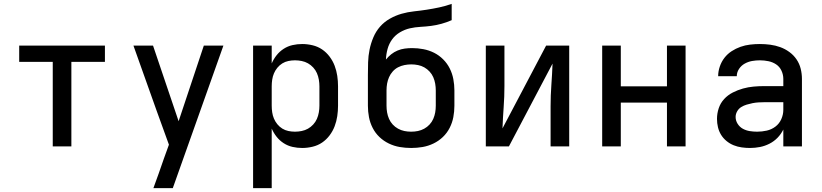

<svg xmlns="http://www.w3.org/2000/svg" viewBox="-20 -755 4240 990"><path d="M252 0V-436H79V-520H521V-436H348V0Z M771 215Q785 177 798.5 139Q812 101 825 63L851 -9L788 -183L668 -520H769L901 -130L1031 -520H1132L871 215Z M1285 215V-520H1381V-428Q1391 -451 1406.5 -470.5Q1422 -490 1443 -503.5Q1464 -517 1488.5 -522.5Q1513 -528 1538 -528Q1565 -528 1592 -521.5Q1619 -515 1641 -500Q1663 -485 1679.5 -463Q1696 -441 1705.5 -416Q1715 -391 1719 -364Q1723 -337 1723 -310V-210Q1723 -183 1719 -156Q1715 -129 1705.5 -104Q1696 -79 1679.5 -57Q1663 -35 1641 -20Q1619 -5 1592 1.5Q1565 8 1538 8Q1513 8 1488.5 2.5Q1464 -3 1443 -16.5Q1422 -30 1406.5 -49.5Q1391 -69 1381 -92V215ZM1501 -76Q1518 -76 1535.5 -79.5Q1553 -83 1568 -91.5Q1583 -100 1595 -113Q1607 -126 1614 -142Q1621 -158 1624 -175.5Q1627 -193 1627 -210V-310Q1627 -327 1624 -344.5Q1621 -362 1614 -378Q1607 -394 1595 -407Q1583 -420 1568 -428.5Q1553 -437 1535.5 -440.5Q1518 -444 1501 -444Q1484 -444 1467 -440.5Q1450 -437 1435.5 -428Q1421 -419 1410 -405.5Q1399 -392 1392.5 -376.5Q1386 -361 1383.5 -344Q1381 -327 1381 -310V-210Q1381 -193 1383.5 -176Q1386 -159 1392.5 -143.5Q1399 -128 1410 -114.5Q1421 -101 1435.5 -92Q1450 -83 1467 -79.5Q1484 -76 1501 -76Z M2100 8Q2070 8 2041 3Q2012 -2 1985 -15Q1958 -28 1936.5 -48.5Q1915 -69 1901.5 -95.5Q1888 -122 1882.5 -151Q1877 -180 1877 -210V-368Q1877 -401 1878 -434Q1879 -467 1885.5 -499Q1892 -531 1905 -562Q1918 -593 1939.5 -617.5Q1961 -642 1990 -658.5Q2019 -675 2050.5 -684Q2082 -693 2115 -696.5Q2148 -700 2180.5 -705Q2213 -710 2245.5 -717Q2278 -724 2309 -735V-651Q2284 -640 2257 -632.5Q2230 -625 2203 -621.5Q2176 -618 2148 -616.5Q2120 -615 2093.5 -609Q2067 -603 2042.5 -588.5Q2018 -574 2002 -552Q1986 -530 1978.5 -503Q1971 -476 1970 -448Q1982 -463 1997 -475Q2012 -487 2030 -494.5Q2048 -502 2067 -504.5Q2086 -507 2105 -507Q2134 -507 2163 -501.5Q2192 -496 2218 -483Q2244 -470 2265 -449Q2286 -428 2299 -402Q2312 -376 2317.5 -347Q2323 -318 2323 -289V-210Q2323 -180 2317.5 -151Q2312 -122 2298.5 -95.5Q2285 -69 2263.5 -48.5Q2242 -28 2215 -15Q2188 -2 2159 3Q2130 8 2100 8ZM2100 -76Q2118 -76 2135 -79.5Q2152 -83 2167.5 -91.5Q2183 -100 2195 -113Q2207 -126 2214 -142Q2221 -158 2224 -175Q2227 -192 2227 -210V-289Q2227 -306 2224 -323.5Q2221 -341 2214 -357Q2207 -373 2195 -386Q2183 -399 2168 -407.5Q2153 -416 2135.5 -419.5Q2118 -423 2101 -423Q2083 -423 2065.5 -419.5Q2048 -416 2032.5 -408Q2017 -400 2005 -386.5Q1993 -373 1986 -357Q1979 -341 1976 -324Q1973 -307 1973 -289V-210Q1973 -192 1976 -175Q1979 -158 1986 -142Q1993 -126 2005 -113Q2017 -100 2032.5 -91.5Q2048 -83 2065 -79.5Q2082 -76 2100 -76Z M2485 0V-520H2581V-312Q2581 -257 2577 -202.5Q2573 -148 2571 -93L2796 -520H2915V0H2819V-208Q2819 -263 2823 -317.5Q2827 -372 2829 -427L2604 0Z M3085 0V-520H3181V-310H3419V-520H3515V0H3419V-226H3181V0Z M3847 8Q3826 8 3804.5 5Q3783 2 3763 -6Q3743 -14 3726 -28Q3709 -42 3698 -60Q3687 -78 3682 -99Q3677 -120 3677 -142Q3677 -170 3686 -197Q3695 -224 3714 -244.5Q3733 -265 3758.5 -278Q3784 -291 3811 -298.5Q3838 -306 3865.5 -308.5Q3893 -311 3921 -311H4019V-348Q4019 -370 4009.5 -390.5Q4000 -411 3982 -423Q3964 -435 3942 -439.5Q3920 -444 3898 -444Q3878 -444 3858 -440.5Q3838 -437 3820 -427Q3802 -417 3790.5 -399.5Q3779 -382 3779 -362H3683Q3683 -387 3691.5 -412Q3700 -437 3715.5 -457Q3731 -477 3752.5 -491Q3774 -505 3798 -513.5Q3822 -522 3847.5 -525Q3873 -528 3898 -528Q3925 -528 3951.5 -524.5Q3978 -521 4003 -512Q4028 -503 4050 -487Q4072 -471 4087 -449Q4102 -427 4108.5 -401Q4115 -375 4115 -348V0H4019V-87Q4007 -63 3989 -44.5Q3971 -26 3947.5 -14Q3924 -2 3898.5 3Q3873 8 3847 8ZM3884 -76Q3909 -76 3933.5 -81.5Q3958 -87 3978 -102Q3998 -117 4008.5 -140.5Q4019 -164 4019 -189V-228H3921Q3906 -228 3890.5 -227Q3875 -226 3860 -223Q3845 -220 3830 -215.5Q3815 -211 3802 -203Q3789 -195 3781 -181Q3773 -167 3773 -152Q3773 -133 3783.5 -116.5Q3794 -100 3810.5 -91Q3827 -82 3846 -79Q3865 -76 3884 -76Z"/></svg>

Font: Iosevka Fixed Medium Extended
Style: Regular
Weight: 500
Width: 7
Monospace: yes
Designer: Belleve Invis
Foundry: Belleve Invis
Version: Version 24.1.1; ttfautohint (v1.8.4)